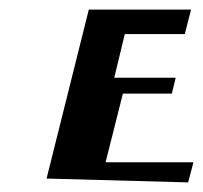

<svg xmlns="http://www.w3.org/2000/svg" viewBox="-20 -538 423 400"><path d="M77 -166 372 -158 383 -200H200L236 -343H338L346 -376H218L240 -467H365L378 -518H165Z"/></svg>

Font: Interstorm
Style: Obl
Weight: 400
Version: Version 0.7